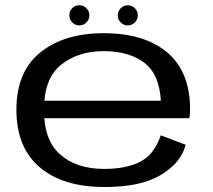

<svg xmlns="http://www.w3.org/2000/svg" viewBox="-20 -724 830 749"><path d="M387 5.5V-65Q279.5 -65 216 -120.5Q151.5 -175.5 151.5 -295Q151.5 -418 218 -471Q284.5 -524.5 384.5 -524.5Q487.5 -524.5 548.5 -475Q602 -429.5 607.5 -331H139V-263H718.5Q721.5 -279 721.5 -297.5Q721.5 -443 633 -519Q543.5 -594.5 384 -594.5Q231 -594.5 138 -520Q44 -445 44 -295.5Q44 -148.5 135.5 -71Q226 5.5 387 5.5ZM387 -65V5.5Q478 5.5 542 -13.5Q605 -32.5 648.5 -71.5Q691.5 -109 704 -159.5L607 -196Q594.5 -157 569 -126Q543 -95.5 495.5 -80Q448.5 -65 387 -65ZM290 -625Q306 -625 317.2 -636.5Q328.5 -648 328.5 -664Q328.5 -680.5 317.2 -692Q306 -703.5 290 -703.5Q273 -703.5 261.8 -692Q250.5 -680.5 250.5 -664Q250.5 -648 261.8 -636.5Q273 -625 290 -625ZM478 -625Q495 -625 506.2 -636.5Q517.5 -648 517.5 -664Q517.5 -680.5 506.2 -692Q495 -703.5 478 -703.5Q462.5 -703.5 451 -692Q439.5 -680.5 439.5 -664Q439.5 -648 450.8 -636.5Q462 -625 478 -625Z"/></svg>

Font: Anybody Expanded
Style: Regular
Weight: 400
Width: 7
Version: Version 1.113;gftools[0.9.25]